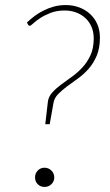

<svg xmlns="http://www.w3.org/2000/svg" viewBox="-20 -731 436 759"><path d="M86.5 -642Q100 -655 116.2 -667.2Q132.5 -679.5 151.8 -689.2Q171 -699 193 -705Q215 -711 240 -711Q268 -711 292.5 -702Q317 -693 335.5 -676.2Q354 -659.5 364.5 -635.8Q375 -612 375 -582.5Q375 -541 362.5 -511.2Q350 -481.5 330.8 -459.5Q311.5 -437.5 288.5 -421Q265.5 -404.5 245.2 -389.5Q225 -374.5 210 -359.2Q195 -344 191.5 -324.5L176.5 -240H159L169 -326.5Q171 -347.5 185.5 -364Q200 -380.5 220 -395.5Q240 -410.5 263 -426.8Q286 -443 305.5 -464Q325 -485 337.8 -512.8Q350.5 -540.5 350.5 -579Q350.5 -605 341.5 -625.5Q332.5 -646 316.8 -660.2Q301 -674.5 280.2 -682Q259.5 -689.5 236.5 -689.5Q204 -689.5 179.8 -680Q155.5 -670.5 138.5 -659.2Q121.5 -648 111.5 -638.5Q101.5 -629 97.5 -629Q94.5 -629 91.5 -632.5ZM118.5 -29.5Q118.5 -45.5 129.2 -56.8Q140 -68 156 -68Q172 -68 183.2 -56.8Q194.5 -45.5 194.5 -29.5Q194.5 -13.5 183.2 -2.8Q172 8 156 8Q140 8 129.2 -2.8Q118.5 -13.5 118.5 -29.5Z"/></svg>

Font: Lato Thin
Style: Italic
Weight: 200
Italic angle: -7°
Designer: Lukasz Dziedzic
Foundry: tyPoland Lukasz Dziedzic
Version: Version 2.007; 2014-02-27